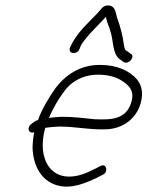

<svg xmlns="http://www.w3.org/2000/svg" viewBox="-20 -714 543 707"><path d="M96 -258C76 -243 86 -220 106 -227C102 -206 100 -187 100 -169C102 -105 131 -49 189 -32C241 -16 296 -40 338 -60L359 -71C381 -81 371 -116 349 -102L327 -91C314 -84 300 -78 286 -73C168 -33 115 -129 146 -241V-243C163 -246 180 -247 199 -248C259 -248 313 -235 374 -238C433 -241 482 -277 498 -334C509 -373 501 -402 484 -422C457 -453 412 -475 348 -475C275 -475 222 -439 184 -389C163 -359 134 -313 120 -272C109 -269 104 -264 96 -258ZM160 -280C175 -314 194 -348 213 -373C238 -411 284 -439 340 -439C374 -439 404 -432 425 -419C452 -402 478 -382 463 -336C444 -275 392 -272 328 -275C291 -279 249 -284 207 -284C191 -283 175 -282 160 -280ZM238 -539C228 -516 263 -511 272 -532L276 -542C282 -557 300 -577 311 -590C330 -611 352 -632 370 -652C371 -651 370 -649 371 -647C375 -627 382 -617 387 -597C399 -561 393 -512 425 -493L436 -485C455 -475 480 -508 461 -516L451 -524C438 -530 439 -536 436 -550C433 -579 423 -615 414 -641C405 -660 409 -694 377 -694C369 -694 362 -691 355 -684C343 -669 330 -656 315 -641L286 -611C267 -589 250 -567 238 -539Z"/></svg>

Font: Stray Cat
Style: Obl
Weight: 400
Version: Version 1.0